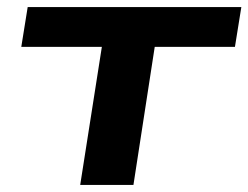

<svg xmlns="http://www.w3.org/2000/svg" viewBox="-20 -521 700 541"><path d="M206 0 267 -389H40L58 -501H660L642 -389H416L356 0Z"/></svg>

Font: Nunito Sans 7pt Expanded
Style: Bold Italic
Weight: 700
Width: 7
Italic angle: -9°
Designer: Vernon Adams
Foundry: Vernon Adams
Version: Version 3.101;gftools[0.9.27]